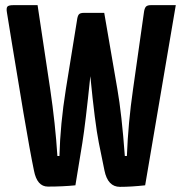

<svg xmlns="http://www.w3.org/2000/svg" viewBox="-20 -720 708 746"><path d="M566 -700H663L544 0Q490 6 446 6Q399 6 386 -57L364 -165Q349 -240 331 -424Q312 -239 300 -165L273 0Q224 5 166 5Q124 5 112 -57Q97 -129 71 -282.5Q45 -436 26 -554L7 -671Q4 -688 8.5 -694Q13 -700 32 -700H126L175 -374Q195 -239 203 -114H211Q214 -237 236 -374L279 -640Q281 -657 286 -663.5Q291 -670 306 -670H355H385L436 -374Q453 -277 465 -114H473Q478 -243 497 -374L539 -670Q541 -687 546.5 -693.5Q552 -700 566 -700Z"/></svg>

Font: Yanone Kaffeesatz Bold
Style: Regular
Weight: 700
Designer: Yanone (Cyrillic: Daniel Pouzeot)
Foundry: Yanone
Version: Version 1.003;PS 001.003;hotconv 1.0.88;makeotf.lib2.5.64775